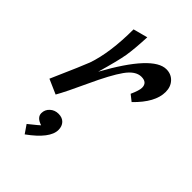

<svg xmlns="http://www.w3.org/2000/svg" viewBox="-179 -454 702 702"><g transform="rotate(45 172.5 -103.0)"><path d="M163 82Q163 126 87 181L65 149Q105 117 106 115Q75 105 75 83Q75 65 88.5 52.5Q102 40 121.5 40Q141 40 152 51.5Q163 63 163 82ZM285 -354Q310 -354 326 -337Q342 -320 342 -293Q342 -239 280 -179L256 -198Q270 -229 270 -243Q270 -270 240 -270Q210 -270 183 -232Q156 -194 119.5 -114.5Q83 -35 64 -2L7 -27Q62 -152 70 -174Q97 -252 97 -372L153 -387Q150 -322 144 -286.5Q138 -251 115 -171Q216 -354 285 -354Z"/></g></svg>

Font: Marck Script
Style: Regular
Weight: 400
Designer: Denis Masharov, Marck Fogel
Foundry: Denis Masharov
Version: Version 1.002